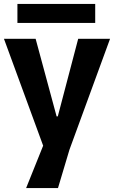

<svg xmlns="http://www.w3.org/2000/svg" viewBox="-20 -784 576 970"><path d="M112 166 198 -48 0 -588H160L266 -196H272L375 -588H536L331 -28L273 166ZM68 -668V-764H461V-668Z"/></svg>

Font: Ruda SemiBold
Style: Bold
Weight: 900
Designer: Mariela Monsalve and Angelina Sanchez
Foundry: Mariela Monsalve and Angelina Sanchez
Version: Version 2.000